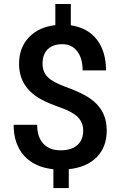

<svg xmlns="http://www.w3.org/2000/svg" viewBox="-20 -846 608 969"><path d="M399.9 -185.5Q399.9 -227.1 373.5 -254.2Q347.2 -281.2 285.6 -303Q224.1 -324.7 189.9 -343.3Q76.2 -404.3 76.2 -523.9Q76.2 -605 125.5 -657.2Q174.8 -709.5 259.3 -719.2V-825.7H337.4V-718.3Q422.4 -706.1 468.8 -646.2Q515.1 -586.4 515.1 -490.7H397Q397 -552.2 369.4 -587.6Q341.8 -623 294.4 -623Q247.6 -623 221.2 -597.7Q194.8 -572.3 194.8 -524.9Q194.8 -482.4 220.9 -456.8Q247.1 -431.2 309.6 -408.2Q372.1 -385.3 407.7 -365.7Q443.4 -346.2 467.8 -321Q492.2 -295.9 505.4 -263.2Q518.6 -230.5 518.6 -186.5Q518.6 -104 468 -52.7Q417.5 -1.5 327.1 7.8V103H249.5V8.3Q152.8 -2.4 100.8 -61Q48.8 -119.6 48.8 -216.3H167.5Q167.5 -154.8 198.5 -121.1Q229.5 -87.4 286.1 -87.4Q341.8 -87.4 370.8 -114.3Q399.9 -141.1 399.9 -185.5Z"/></svg>

Font: Vazir Medium FD
Style: Medium-FD
Weight: 500
Designer: Saber Rastikerdar
Foundry: Saber Rastikerdar
Version: Version 30.0.0